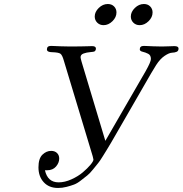

<svg xmlns="http://www.w3.org/2000/svg" viewBox="-20 -911 906 953"><path d="M170.9 -80.1Q170.9 -124 190.4 -143.1Q210 -162.1 233.9 -162.1Q252 -162.1 262.9 -151.6Q273.9 -141.1 273.9 -124Q273.9 -103 258.1 -84.5Q242.2 -65.9 213.9 -65.9H203.1Q216.3 -5.9 271 -5.9Q301.8 -5.9 335 -21Q368.2 -36.1 391.1 -55.7Q414.1 -75.2 429 -93Q443.8 -110.8 443.8 -119.1Q443.8 -120.1 439.9 -136.2L296.9 -609.9Q289.1 -637.7 280 -644.3Q271 -650.9 238.8 -651.9Q212.9 -651.9 212.9 -666Q212.9 -683.1 232.9 -683.1Q235.8 -683.1 247.8 -682.6Q259.8 -682.1 281.5 -681.2Q303.2 -680.2 329.1 -680.2Q357.9 -680.2 381.8 -680.7Q405.8 -681.2 419.9 -681.6Q434.1 -682.1 437 -682.1Q456.1 -682.1 456.1 -669.9Q456.1 -661.1 449.2 -655.8Q446.3 -653.8 428.2 -652.3Q410.2 -650.9 395 -645.5Q379.9 -640.1 379.9 -627Q379.9 -622.1 384.8 -605L502.9 -211.9L703.1 -558.1Q729 -604 729 -618.2Q729 -637.2 715.6 -644Q702.1 -650.9 688 -654.1Q673.8 -657.2 673.8 -666Q673.8 -683.1 693.8 -683.1Q696.8 -683.1 708.5 -682.6Q720.2 -682.1 740 -681.2Q759.8 -680.2 783.2 -680.2Q800.3 -680.2 820.1 -681.2Q839.8 -682.1 845.2 -682.1Q866.2 -682.1 866.2 -670.2Q866.2 -658.2 857.2 -654.1Q848.1 -649.9 834 -649.4Q819.8 -648.9 797.4 -634Q774.9 -619.1 754.9 -587.9Q746.1 -574.7 730 -546.9L544.9 -226.1L529.8 -200.2Q513.7 -173.3 510.3 -167.7Q506.8 -162.1 491 -136.5Q475.1 -110.8 467.5 -101.8Q460 -92.8 442.4 -70.8Q424.8 -48.8 412.8 -39.8Q400.9 -30.8 382.3 -15.9Q363.8 -1 347.4 5.1Q331.1 11.2 310.1 16.6Q289.1 22 268.1 22Q223.1 22 197 -6.6Q170.9 -35.2 170.9 -80.1ZM450.2 -829.1Q450.2 -852.1 470.2 -871.6Q490.2 -891.1 515.1 -891.1Q534.2 -891.1 546.1 -879.2Q558.1 -867.2 558.1 -849.1Q558.1 -825.2 538.1 -805.7Q518.1 -786.1 494.1 -786.1Q475.1 -786.1 462.6 -798.6Q450.2 -811 450.2 -829.1ZM629.4 -829.1Q629.4 -852.1 649.4 -871.6Q669.4 -891.1 694.3 -891.1Q713.4 -891.1 725.3 -879.2Q737.3 -867.2 737.3 -849.1Q737.3 -825.2 717.3 -805.7Q697.3 -786.1 673.3 -786.1Q654.3 -786.1 641.8 -798.6Q629.4 -811 629.4 -829.1Z"/></svg>

Font: CMU Classical Serif
Style: Italic
Weight: 500
Italic angle: -14.04°
Version: Version 0.7.0